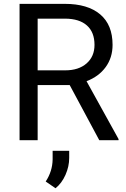

<svg xmlns="http://www.w3.org/2000/svg" viewBox="-20 -731 656 1001"><path d="M343.3 -287.6H176.3V0H82V-710.9H317.4Q437.5 -710.9 502.2 -656.2Q566.9 -601.6 566.9 -497.1Q566.9 -430.7 531 -381.3Q495.1 -332 431.2 -307.6L598.1 -5.9V0H497.6ZM176.3 -364.3H320.3Q390.1 -364.3 431.4 -400.4Q472.7 -436.5 472.7 -497.1Q472.7 -563 433.3 -598.1Q394 -633.3 319.8 -633.8H176.3ZM269.5 250.5 218.3 215.3Q253.4 162.1 254.4 100.1V55.2H340.8V92.3Q340.8 136.7 321.5 180.4Q302.2 224.1 269.5 250.5Z"/></svg>

Font: RobotoInd
Style: Regular
Weight: 400
Designer: Google
Version: Version 2.001101; 2014